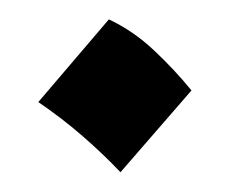

<svg xmlns="http://www.w3.org/2000/svg" viewBox="-33 -269 404 339"><g transform="rotate(5 169.5 -99.5)"><path d="M147.5 -233.4Q192.4 -216.8 231.4 -186Q270.5 -155.3 303.7 -121.1L191.4 33.7Q157.7 3.9 119.4 -23.9Q81.1 -51.8 36.1 -77.1Z"/></g></svg>

Font: Pinar-DS1-FD Black
Style: Regular
Weight: 900
Designer: Amin Abedi
Version: Version 2.000